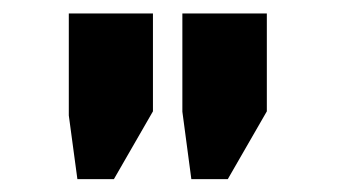

<svg xmlns="http://www.w3.org/2000/svg" viewBox="-20 -706 522 293"><path d="M213.4 -685.5V-536.1L153.8 -432.6H98.1L85 -529.8V-685.5ZM387.2 -685.5V-536.1L327.6 -432.6H272L258.3 -535.6V-685.5Z"/></svg>

Font: Yantramanav
Style: Bold
Weight: 700
Version: Version 1.001;PS 1.0;hotconv 1.0.72;makeotf.lib2.5.5900; ttf